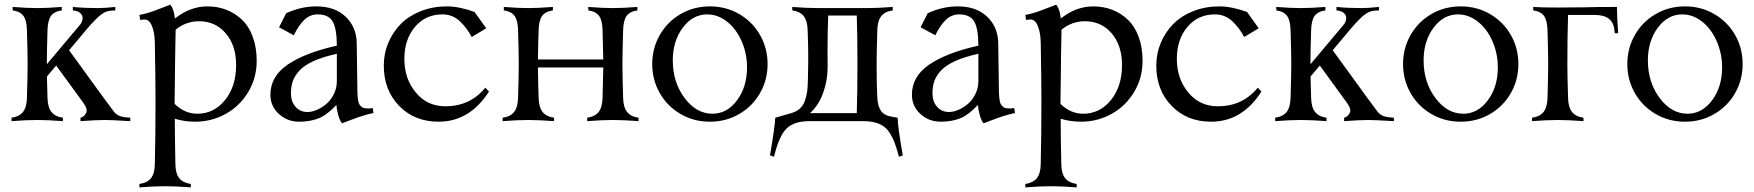

<svg xmlns="http://www.w3.org/2000/svg" viewBox="-20 -518 7501 821"><path d="M244.1 -488.3V-473.6Q210.9 -468.8 197.5 -449.2Q184.1 -429.7 183.1 -388.2Q180.2 -294.4 180.2 -244.1V-243.2L320.8 -410.6Q331.1 -422.4 332.8 -435.1Q334.5 -447.8 329.1 -455.1Q319.8 -470.7 294.9 -473.1L291.5 -473.6V-488.3Q340.3 -483.4 397 -483.4Q427.7 -483.4 473.1 -488.3V-473.6L452.6 -472.2Q428.7 -470.7 404.3 -449.2Q379.9 -427.7 347.2 -388.7L275.4 -303.2L422.9 -100.1Q454.1 -57.1 467.8 -39.6Q483.9 -19.5 516.1 -16.6L537.1 -14.6V0Q455.6 -4.9 428.7 -4.9Q392.1 -4.9 324.2 0V-14.6Q337.4 -17.1 347.2 -33.2Q357.4 -49.3 336.9 -77.6L220.2 -237.8L180.7 -190.9Q181.2 -171.9 183.1 -100.1Q184.1 -59.6 199.7 -39.6Q215.3 -19.5 249 -14.6V0Q185.5 -4.9 139.2 -4.9Q92.8 -4.9 29.3 0V-14.6Q63 -19.5 78.6 -39.6Q94.2 -59.6 95.2 -100.1Q98.1 -193.8 98.1 -244.1Q98.1 -294.4 95.2 -388.2Q94.2 -429.7 80.8 -449.2Q67.4 -468.8 34.2 -473.6V-488.3Q97.7 -483.4 139.2 -483.4Q180.7 -483.4 244.1 -488.3Z M866.7 -490.7Q910.6 -490.7 948.2 -476.1Q985.8 -461.4 1015.1 -433.3Q1044.4 -405.3 1061 -360.1Q1077.6 -314.9 1077.6 -257.8Q1077.6 -184.1 1041 -123.8Q1004.4 -63.5 944.3 -30.5Q884.3 2.4 814.5 2.4Q768.6 2.4 727.5 -10.3V-0.5Q727.5 64.5 730 183.1Q730.5 223.6 746.3 243.7Q762.2 263.7 795.9 268.6V283.2Q732.4 278.3 686 278.3Q639.6 278.3 576.2 283.2V268.6Q609.9 263.7 625.7 243.7Q641.6 223.6 642.1 183.1Q645 56.2 645 -83Q645 -171.9 642.1 -335.9Q641.1 -378.4 629.9 -406.5Q618.7 -434.6 598.1 -434.6Q588.4 -434.6 579.6 -432.6L576.2 -454.1Q599.6 -458.5 620.1 -465.1Q640.6 -471.7 668.7 -482.9Q696.8 -494.1 708 -498Q723.1 -481.9 728 -439Q793.5 -490.7 866.7 -490.7ZM729 -278.8Q726.6 -107.4 726.6 -73.7Q770 -31.7 823.7 -31.7Q895 -31.7 942.4 -90.3Q989.7 -148.9 989.7 -240.2Q989.7 -323.7 945.3 -375.5Q900.9 -427.2 831.1 -427.2Q775.4 -427.2 731 -391.1V-388.2Z M1420.4 -171.4V-288.1Q1361.3 -274.9 1322 -257.3Q1282.7 -239.7 1261.7 -217.5Q1240.7 -195.3 1232.4 -172.1Q1224.1 -148.9 1224.1 -118.2Q1224.1 -84.5 1243.4 -61.8Q1262.7 -39.1 1294.4 -39.1Q1313.5 -39.1 1335.2 -48.3Q1356.9 -57.6 1376 -74Q1395 -90.3 1407.7 -116Q1420.4 -141.6 1420.4 -171.4ZM1332 -490.7Q1412.1 -490.7 1458.3 -446.3Q1504.4 -401.9 1505.4 -333.5L1508.3 -124.5Q1508.8 -101.1 1511.7 -86.7Q1514.6 -72.3 1521.5 -65.2Q1528.3 -58.1 1536.1 -56.2Q1543.9 -54.2 1558.1 -54.2Q1564 -54.2 1573.7 -56.2L1577.1 -34.7Q1554.7 -30.3 1531.2 -22.9Q1507.8 -15.6 1478 -4.2Q1448.2 7.3 1442.4 9.3Q1432.6 -2.9 1426 -26.9Q1419.4 -50.8 1418.5 -69.3Q1377.9 -25.9 1341.8 -11.7Q1305.7 2.4 1259.8 2.4Q1208.5 2.4 1172.4 -30.8Q1136.2 -64 1136.2 -112.8Q1136.2 -190.9 1209.7 -241.5Q1283.2 -292 1420.4 -322.8Q1419.9 -398.9 1401.6 -427.7Q1383.3 -456.5 1338.4 -456.5Q1306.2 -456.5 1281.7 -433.6Q1257.3 -410.6 1236.3 -367.2L1173.3 -401.4L1203.6 -461.4Q1267.6 -490.7 1332 -490.7Z M2009.3 -466.8 2059.1 -397 1997.1 -359.9Q1985.4 -380.9 1974.1 -396Q1962.9 -411.1 1947.5 -426Q1932.1 -440.9 1913.1 -448.7Q1894 -456.5 1872.1 -456.5Q1799.3 -456.5 1754.2 -402.8Q1709 -349.1 1709 -266.1Q1709 -181.6 1757.8 -122.6Q1806.6 -63.5 1884.3 -63.5Q1990.2 -63.5 2055.2 -143.1L2070.8 -126.5Q1988.3 2.4 1855.5 2.4Q1752.4 2.4 1686.8 -65.2Q1621.1 -132.8 1621.1 -237.3Q1621.1 -289.1 1640.6 -335.4Q1660.2 -381.8 1694.6 -416.3Q1729 -450.7 1780 -470.7Q1831.1 -490.7 1891.1 -490.7Q1943.4 -490.7 2009.3 -466.8Z M2705.6 -488.3V-473.6Q2672.4 -468.8 2658.9 -449.2Q2645.5 -429.7 2644.5 -388.2Q2641.6 -294.4 2641.6 -244.1Q2641.6 -193.8 2644.5 -100.1Q2645.5 -59.6 2661.1 -39.6Q2676.8 -19.5 2710.4 -14.6V0Q2647 -4.9 2600.6 -4.9Q2554.2 -4.9 2490.7 0V-14.6Q2524.4 -19.5 2540 -39.6Q2555.7 -59.6 2556.6 -100.1Q2556.6 -109.9 2557.9 -159.7Q2559.1 -209.5 2559.6 -229.5H2280.3Q2281.2 -150.4 2283.2 -100.1Q2284.2 -59.6 2299.8 -39.6Q2315.4 -19.5 2349.1 -14.6V0Q2285.6 -4.9 2239.3 -4.9Q2192.9 -4.9 2129.4 0V-14.6Q2163.1 -19.5 2178.7 -39.6Q2194.3 -59.6 2195.3 -100.1Q2198.2 -193.8 2198.2 -244.1Q2198.2 -294.4 2195.3 -388.2Q2194.3 -429.7 2180.9 -449.2Q2167.5 -468.8 2134.3 -473.6V-488.3Q2197.8 -483.4 2239.3 -483.4Q2280.8 -483.4 2344.2 -488.3V-473.6Q2311 -468.8 2297.6 -449.2Q2284.2 -429.7 2283.2 -388.2Q2281.2 -336.9 2280.3 -263.7H2559.6Q2559.1 -284.2 2557.9 -332Q2556.6 -379.9 2556.6 -388.2Q2555.7 -429.7 2542.2 -449.2Q2528.8 -468.8 2495.6 -473.6V-488.3Q2559.1 -483.4 2600.6 -483.4Q2642.1 -483.4 2705.6 -488.3Z M2801 -120.4Q2769 -176.8 2769 -244.1Q2769 -311.5 2801 -367.9Q2833 -424.3 2889.6 -457.5Q2946.3 -490.7 3015.6 -490.7Q3085 -490.7 3141.6 -457.5Q3198.2 -424.3 3230.2 -367.9Q3262.2 -311.5 3262.2 -244.1Q3262.2 -176.8 3230.2 -120.4Q3198.2 -64 3141.6 -30.8Q3085 2.4 3015.6 2.4Q2946.3 2.4 2889.6 -30.8Q2833 -64 2801 -120.4ZM3004.4 -456.5Q2941.9 -456.5 2899.4 -399.4Q2856.9 -342.3 2856.9 -259.8Q2856.9 -166.5 2907.2 -99.1Q2957.5 -31.7 3026.4 -31.7Q3088.9 -31.7 3131.6 -89.1Q3174.3 -146.5 3174.3 -229.5Q3174.3 -290 3150.9 -342.8Q3127.4 -395.5 3088.1 -426Q3048.8 -456.5 3004.4 -456.5Z M3294.9 -14.6 3363.3 -34.2Q3385.3 -40.5 3399.7 -53.2Q3414.1 -65.9 3421.4 -85.9Q3428.7 -106 3431.4 -126.2Q3434.1 -146.5 3434.6 -176.8Q3436.5 -255.9 3436 -288.6Q3436 -304.2 3435.5 -324Q3435.1 -343.8 3434.3 -363Q3433.6 -382.3 3433.6 -388.2Q3432.6 -428.7 3417 -448.7Q3401.4 -468.8 3367.7 -473.6V-488.3Q3431.2 -483.4 3477.5 -483.4H3687.5Q3733.9 -483.4 3797.4 -488.3V-473.6Q3763.7 -468.8 3748 -448.7Q3732.4 -428.7 3731.4 -388.2Q3728.5 -294.4 3728.5 -244.1Q3728.5 -147 3731.4 -100.1Q3733.4 -63.5 3747.3 -43.7Q3761.2 -23.9 3794.9 -18.6L3818.4 -14.6Q3818.4 20.5 3840.3 146.5L3823.7 152.3Q3801.8 63.5 3769.5 31.7Q3737.8 0 3670.9 0H3441.9Q3375 0 3343.3 31.7Q3311.5 62.5 3289.6 152.3L3272.5 146.5Q3293.9 22 3294.9 -14.6ZM3519 -231.4Q3519 -172.9 3499.3 -119.4Q3479.5 -65.9 3443.4 -34.2H3643.6Q3646.5 -127.9 3646.5 -244.1Q3646.5 -357.9 3643.6 -451.7H3521.5Q3518.6 -381.3 3518.6 -305.7Q3518.6 -294.4 3518.8 -263.4Q3519 -232.4 3519 -231.4Z M4163.6 -171.4V-288.1Q4104.5 -274.9 4065.2 -257.3Q4025.9 -239.7 4004.9 -217.5Q3983.9 -195.3 3975.6 -172.1Q3967.3 -148.9 3967.3 -118.2Q3967.3 -84.5 3986.6 -61.8Q4005.9 -39.1 4037.6 -39.1Q4056.6 -39.1 4078.4 -48.3Q4100.1 -57.6 4119.1 -74Q4138.2 -90.3 4150.9 -116Q4163.6 -141.6 4163.6 -171.4ZM4075.2 -490.7Q4155.3 -490.7 4201.4 -446.3Q4247.6 -401.9 4248.5 -333.5L4251.5 -124.5Q4252 -101.1 4254.9 -86.7Q4257.8 -72.3 4264.6 -65.2Q4271.5 -58.1 4279.3 -56.2Q4287.1 -54.2 4301.3 -54.2Q4307.1 -54.2 4316.9 -56.2L4320.3 -34.7Q4297.9 -30.3 4274.4 -22.9Q4251 -15.6 4221.2 -4.2Q4191.4 7.3 4185.5 9.3Q4175.8 -2.9 4169.2 -26.9Q4162.6 -50.8 4161.6 -69.3Q4121.1 -25.9 4085 -11.7Q4048.8 2.4 4002.9 2.4Q3951.7 2.4 3915.5 -30.8Q3879.4 -64 3879.4 -112.8Q3879.4 -190.9 3952.9 -241.5Q4026.4 -292 4163.6 -322.8Q4163.1 -398.9 4144.8 -427.7Q4126.5 -456.5 4081.5 -456.5Q4049.3 -456.5 4024.9 -433.6Q4000.5 -410.6 3979.5 -367.2L3916.5 -401.4L3946.8 -461.4Q4010.7 -490.7 4075.2 -490.7Z M4654.8 -490.7Q4698.7 -490.7 4736.3 -476.1Q4773.9 -461.4 4803.2 -433.3Q4832.5 -405.3 4849.1 -360.1Q4865.7 -314.9 4865.7 -257.8Q4865.7 -184.1 4829.1 -123.8Q4792.5 -63.5 4732.4 -30.5Q4672.4 2.4 4602.5 2.4Q4556.6 2.4 4515.6 -10.3V-0.5Q4515.6 64.5 4518.1 183.1Q4518.6 223.6 4534.4 243.7Q4550.3 263.7 4584 268.6V283.2Q4520.5 278.3 4474.1 278.3Q4427.7 278.3 4364.3 283.2V268.6Q4397.9 263.7 4413.8 243.7Q4429.7 223.6 4430.2 183.1Q4433.1 56.2 4433.1 -83Q4433.1 -171.9 4430.2 -335.9Q4429.2 -378.4 4418 -406.5Q4406.7 -434.6 4386.2 -434.6Q4376.5 -434.6 4367.7 -432.6L4364.3 -454.1Q4387.7 -458.5 4408.2 -465.1Q4428.7 -471.7 4456.8 -482.9Q4484.9 -494.1 4496.1 -498Q4511.2 -481.9 4516.1 -439Q4581.5 -490.7 4654.8 -490.7ZM4517.1 -278.8Q4514.6 -107.4 4514.6 -73.7Q4558.1 -31.7 4611.8 -31.7Q4683.1 -31.7 4730.5 -90.3Q4777.8 -148.9 4777.8 -240.2Q4777.8 -323.7 4733.4 -375.5Q4689 -427.2 4619.1 -427.2Q4563.5 -427.2 4519 -391.1V-388.2Z M5312.5 -466.8 5362.3 -397 5300.3 -359.9Q5288.6 -380.9 5277.3 -396Q5266.1 -411.1 5250.7 -426Q5235.4 -440.9 5216.3 -448.7Q5197.3 -456.5 5175.3 -456.5Q5102.5 -456.5 5057.4 -402.8Q5012.2 -349.1 5012.2 -266.1Q5012.2 -181.6 5061 -122.6Q5109.9 -63.5 5187.5 -63.5Q5293.5 -63.5 5358.4 -143.1L5374 -126.5Q5291.5 2.4 5158.7 2.4Q5055.7 2.4 4990 -65.2Q4924.3 -132.8 4924.3 -237.3Q4924.3 -289.1 4943.8 -335.4Q4963.4 -381.8 4997.8 -416.3Q5032.2 -450.7 5083.3 -470.7Q5134.3 -490.7 5194.3 -490.7Q5246.6 -490.7 5312.5 -466.8Z M5647.5 -488.3V-473.6Q5614.3 -468.8 5600.8 -449.2Q5587.4 -429.7 5586.4 -388.2Q5583.5 -294.4 5583.5 -244.1V-243.2L5724.1 -410.6Q5734.4 -422.4 5736.1 -435.1Q5737.8 -447.8 5732.4 -455.1Q5723.1 -470.7 5698.2 -473.1L5694.8 -473.6V-488.3Q5743.7 -483.4 5800.3 -483.4Q5831.1 -483.4 5876.5 -488.3V-473.6L5856 -472.2Q5832 -470.7 5807.6 -449.2Q5783.2 -427.7 5750.5 -388.7L5678.7 -303.2L5826.2 -100.1Q5857.4 -57.1 5871.1 -39.6Q5887.2 -19.5 5919.4 -16.6L5940.4 -14.6V0Q5858.9 -4.9 5832 -4.9Q5795.4 -4.9 5727.5 0V-14.6Q5740.7 -17.1 5750.5 -33.2Q5760.7 -49.3 5740.2 -77.6L5623.5 -237.8L5584 -190.9Q5584.5 -171.9 5586.4 -100.1Q5587.4 -59.6 5603 -39.6Q5618.7 -19.5 5652.3 -14.6V0Q5588.9 -4.9 5542.5 -4.9Q5496.1 -4.9 5432.6 0V-14.6Q5466.3 -19.5 5481.9 -39.6Q5497.6 -59.6 5498.5 -100.1Q5501.5 -193.8 5501.5 -244.1Q5501.5 -294.4 5498.5 -388.2Q5497.6 -429.7 5484.1 -449.2Q5470.7 -468.8 5437.5 -473.6V-488.3Q5501 -483.4 5542.5 -483.4Q5584 -483.4 5647.5 -488.3Z M6011.5 -120.4Q5979.5 -176.8 5979.5 -244.1Q5979.5 -311.5 6011.5 -367.9Q6043.5 -424.3 6100.1 -457.5Q6156.7 -490.7 6226.1 -490.7Q6295.4 -490.7 6352.1 -457.5Q6408.7 -424.3 6440.7 -367.9Q6472.7 -311.5 6472.7 -244.1Q6472.7 -176.8 6440.7 -120.4Q6408.7 -64 6352.1 -30.8Q6295.4 2.4 6226.1 2.4Q6156.7 2.4 6100.1 -30.8Q6043.5 -64 6011.5 -120.4ZM6214.8 -456.5Q6152.3 -456.5 6109.9 -399.4Q6067.4 -342.3 6067.4 -259.8Q6067.4 -166.5 6117.7 -99.1Q6168 -31.7 6236.8 -31.7Q6299.3 -31.7 6342 -89.1Q6384.8 -146.5 6384.8 -229.5Q6384.8 -290 6361.3 -342.8Q6337.9 -395.5 6298.6 -426Q6259.3 -456.5 6214.8 -456.5Z M6641.1 -485.8Q6715.3 -485.8 6759.3 -486.8Q6792 -488.3 6894 -488.3Q6895 -430.7 6899.4 -376H6884.8L6883.3 -389.6Q6877 -454.1 6799.3 -454.1H6685.1Q6682.1 -360.4 6682.1 -244.1Q6682.1 -193.8 6685.1 -100.1Q6686 -59.6 6701.7 -39.6Q6717.3 -19.5 6751 -14.6V0Q6687.5 -4.9 6641.1 -4.9Q6594.7 -4.9 6531.2 0V-14.6Q6564.9 -19.5 6580.6 -39.6Q6596.2 -59.6 6597.2 -100.1Q6600.1 -193.8 6600.1 -244.1Q6600.1 -294.4 6597.2 -388.2Q6596.2 -429.7 6582.8 -449.2Q6569.3 -468.8 6536.1 -473.6V-488.3Q6567.9 -485.8 6641.1 -485.8Z M6970.5 -120.4Q6938.5 -176.8 6938.5 -244.1Q6938.5 -311.5 6970.5 -367.9Q7002.4 -424.3 7059.1 -457.5Q7115.7 -490.7 7185.1 -490.7Q7254.4 -490.7 7311 -457.5Q7367.7 -424.3 7399.7 -367.9Q7431.6 -311.5 7431.6 -244.1Q7431.6 -176.8 7399.7 -120.4Q7367.7 -64 7311 -30.8Q7254.4 2.4 7185.1 2.4Q7115.7 2.4 7059.1 -30.8Q7002.4 -64 6970.5 -120.4ZM7173.8 -456.5Q7111.3 -456.5 7068.8 -399.4Q7026.4 -342.3 7026.4 -259.8Q7026.4 -166.5 7076.7 -99.1Q7127 -31.7 7195.8 -31.7Q7258.3 -31.7 7301 -89.1Q7343.8 -146.5 7343.8 -229.5Q7343.8 -290 7320.3 -342.8Q7296.9 -395.5 7257.6 -426Q7218.3 -456.5 7173.8 -456.5Z"/></svg>

Font: Flanker
Style: Regular
Weight: 400
Designer: Flanker
Foundry: Flanker
Version: Version 2.027